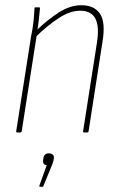

<svg xmlns="http://www.w3.org/2000/svg" viewBox="-20 -507 457 735"><path d="M302 0Q297 0 298 -4L351 -343Q361 -406 345 -436Q329 -466 287 -466Q248 -466 204.5 -437.5Q161 -409 115 -364L118 -389Q160 -430 204 -458.5Q248 -487 291 -487Q341 -487 363 -454Q385 -421 372 -345L319 -4Q318 0 313 0ZM46 0Q41 0 42 -4L99 -368Q105 -395 108 -423Q111 -451 112 -475Q112 -479 116 -479H130Q133 -479 133 -475Q131 -451 128 -425.5Q125 -400 121 -380V-375L63 -4Q62 0 57 0ZM134 208Q129 208 131 203L159 125Q152 125 148 120.5Q144 116 145 106L146 99Q149 80 167 80Q176 80 182 85Q188 90 186 100L185 106Q184 111 182 117Q180 123 177 130L147 203Q146 208 143 208Z"/></svg>

Font: Sofia Sans Condensed Thin
Style: Italic
Weight: 250
Italic angle: -9°
Version: Version 4.100